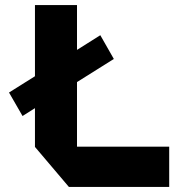

<svg xmlns="http://www.w3.org/2000/svg" viewBox="-20 -739 706 758"><path d="M69 -281 16 -373V-374L118 -438V-719H284V-542L376 -600L429 -507V-506L284 -415V-160H648V-1H252L118 -159V-312Z"/></svg>

Font: Foldit Thin
Style: Bold
Weight: 700
Version: Version 1.003